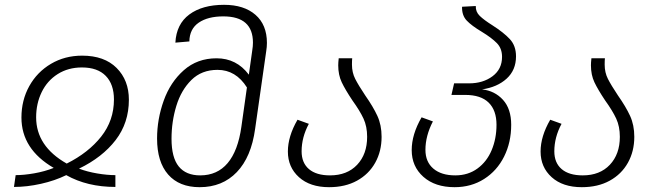

<svg xmlns="http://www.w3.org/2000/svg" viewBox="-20 -765 2729 797"><path d="M515 -351Q515 -255 460 -183.5Q405 -112 308 -65Q342 -52 383.5 -45Q425 -38 459 -38V11Q342 11 255 -38Q208 -15 150 -2Q92 11 38 11L45 -38Q79 -38 122 -45.5Q165 -53 203 -68Q69 -146 69 -277Q69 -349 101.5 -407.5Q134 -466 191.5 -500Q249 -534 321 -534Q413 -534 464 -483Q515 -432 515 -351ZM257 -86Q347 -131 400 -198Q453 -265 453 -352Q453 -415 419 -450Q385 -485 320 -485Q263 -485 219.5 -457.5Q176 -430 153 -382.5Q130 -335 130 -278Q130 -158 257 -86Z M1088 -587Q1088 -570 1085 -552L1039 -230Q1023 -113 963 -50.5Q903 12 809 12Q724 12 678 -40.5Q632 -93 632 -190Q632 -270 659.5 -347Q687 -424 743 -473.5Q799 -523 879 -523Q962 -523 1013 -455L1027 -555Q1030 -573 1030 -588Q1030 -697 907 -697Q843 -697 805 -671Q767 -645 766 -593L708 -588Q712 -665 766 -705Q820 -745 910 -745Q993 -745 1040.5 -703.5Q1088 -662 1088 -587ZM982 -239 1005 -402Q959 -475 883 -475Q817 -475 774.5 -433Q732 -391 712 -325.5Q692 -260 692 -189Q692 -111 722 -74Q752 -37 811 -37Q882 -37 925 -88Q968 -139 982 -239Z M1496 -369Q1529 -322 1546.5 -284Q1564 -246 1564 -197Q1564 -137 1537.5 -89.5Q1511 -42 1462 -15Q1413 12 1346 12Q1267 12 1221 -29.5Q1175 -71 1175 -136Q1175 -199 1215 -268L1262 -251Q1232 -195 1232 -137Q1232 -89 1262.5 -63Q1293 -37 1350 -37Q1421 -37 1462.5 -81Q1504 -125 1504 -197Q1504 -240 1489 -272.5Q1474 -305 1443 -348Q1413 -393 1398.5 -423.5Q1384 -454 1384 -494Q1384 -505 1386 -523H1442Q1441 -514 1441 -497Q1441 -464 1454.5 -437.5Q1468 -411 1496 -369Z M2102 -247Q2102 -174 2072.5 -115Q2043 -56 1989.5 -22Q1936 12 1867 12Q1786 12 1737.5 -31Q1689 -74 1689 -142Q1689 -207 1730 -278L1777 -261Q1746 -201 1746 -143Q1746 -93 1779 -65Q1812 -37 1870 -37Q1923 -37 1962 -65.5Q2001 -94 2021 -142Q2041 -190 2041 -247Q2041 -307 2008.5 -339Q1976 -371 1911 -371H1854L1865 -419H1927Q1985 -419 2024.5 -448.5Q2064 -478 2064 -529Q2064 -564 2042.5 -586Q2021 -608 1980 -633Q1938 -658 1917.5 -679.5Q1897 -701 1898 -737L1955 -740Q1954 -716 1971.5 -699Q1989 -682 2024 -660Q2071 -630 2096.5 -602.5Q2122 -575 2122 -531Q2122 -474 2083 -438.5Q2044 -403 1981 -394Q2034 -388 2068 -350.5Q2102 -313 2102 -247Z M2545 -369Q2578 -322 2595.5 -284Q2613 -246 2613 -197Q2613 -137 2586.5 -89.5Q2560 -42 2511 -15Q2462 12 2395 12Q2316 12 2270 -29.5Q2224 -71 2224 -136Q2224 -199 2264 -268L2311 -251Q2281 -195 2281 -137Q2281 -89 2311.5 -63Q2342 -37 2399 -37Q2470 -37 2511.5 -81Q2553 -125 2553 -197Q2553 -240 2538 -272.5Q2523 -305 2492 -348Q2462 -393 2447.5 -423.5Q2433 -454 2433 -494Q2433 -505 2435 -523H2491Q2490 -514 2490 -497Q2490 -464 2503.5 -437.5Q2517 -411 2545 -369Z"/></svg>

Font: FiraGO Light
Style: Italic
Weight: 300
Italic angle: -8°
Designer: bBox Type GmbH
Foundry: bBox Type GmbH
Version: Version 1.001